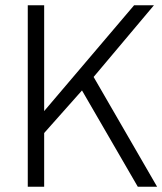

<svg xmlns="http://www.w3.org/2000/svg" viewBox="-20 -706 614 726"><path d="M85 0V-686H147V-286L487 -686H562L334 -415L574 0H501L290 -364L147 -203V0Z"/></svg>

Font: Archivo SemiCondensed ExtraLight
Style: Regular
Weight: 250
Width: 4
Designer: Hector Gatti
Foundry: Omnibus-Type
Version: Version 2.001